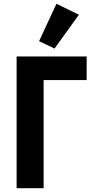

<svg xmlns="http://www.w3.org/2000/svg" viewBox="-20 -997 504 1017"><path d="M68 0V-698H439V-573H211V0ZM398 -919 269 -740 187 -779 279 -977Z"/></svg>

Font: IBM Plex Sans Condensed
Style: Bold
Weight: 700
Width: 3
Designer: Mike Abbink, Paul van der Laan, Pieter van Rosmalen
Foundry: Bold Monday
Version: Version 3.201